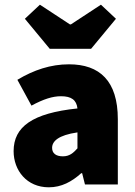

<svg xmlns="http://www.w3.org/2000/svg" viewBox="-20 -786 576 818"><path d="M188 12C242 12 286 -12 326 -48H330L342 0H482V-278C482 -442 404 -512 274 -512C196 -512 124 -488 54 -446L114 -336C166 -364 204 -376 240 -376C284 -376 306 -360 310 -324C118 -304 38 -246 38 -142C38 -60 94 12 188 12ZM248 -120C218 -120 202 -133 202 -156C202 -184 228 -210 310 -222V-154C292 -134 276 -120 248 -120ZM192 -578H368L474 -706L410 -766L282 -682H278L150 -766L86 -706Z"/></svg>

Font: Source Sans Pro Black
Style: Regular
Weight: 900
Designer: Paul D. Hunt
Foundry: Adobe Systems Incorporated
Version: Version 3.006;hotconv 1.0.111;makeotfexe 2.5.65597